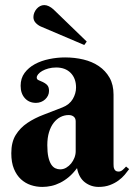

<svg xmlns="http://www.w3.org/2000/svg" viewBox="-20 -735 538 763"><path d="M280.8 -252.9Q280.8 -265.1 272.9 -271.5Q265.1 -277.8 252.9 -277.8Q235.8 -277.8 220.5 -270Q205.1 -262.2 193.4 -247.1Q181.6 -231.9 174.8 -209.7Q168 -187.5 168 -158.2Q168 -129.9 172.1 -111.3Q176.3 -92.8 183.3 -81.8Q190.4 -70.8 199.7 -66.4Q209 -62 219.2 -62Q231.9 -62 243.2 -68.6Q254.4 -75.2 262.7 -85.4Q271 -95.7 275.9 -108.4Q280.8 -121.1 280.8 -133.8ZM203.1 -466.8Q186.5 -466.8 172.4 -462.9Q158.2 -459 147.9 -453.1Q137.7 -447.3 131.8 -440.2Q126 -433.1 126 -426.8Q126 -419.4 133.5 -416.3Q141.1 -413.1 150.4 -408.9Q159.7 -404.8 167.2 -397.2Q174.8 -389.6 174.8 -374Q174.8 -363.8 170.7 -355.2Q166.5 -346.7 159.4 -340.1Q152.3 -333.5 142.8 -329.8Q133.3 -326.2 123 -326.2Q95.7 -326.2 78.9 -344.7Q62 -363.3 62 -394Q62 -423.8 77.6 -445.1Q93.3 -466.3 118.4 -480Q143.6 -493.7 175.3 -500.2Q207 -506.8 238.8 -506.8Q276.9 -506.8 311.5 -498.5Q346.2 -490.2 372.8 -472.2Q399.4 -454.1 415.3 -426.3Q431.2 -398.4 431.2 -358.9V-83Q431.2 -78.6 431.6 -73.2Q432.1 -67.9 434.1 -63.5Q436 -59.1 439.9 -56.2Q443.8 -53.2 451.2 -53.2Q460 -53.2 467.5 -59.8Q475.1 -66.4 481 -73.2L493.2 -63Q485.8 -52.7 475.6 -40.5Q465.3 -28.3 450.7 -17.6Q436 -6.8 416.5 0.5Q397 7.8 372.1 7.8Q341.3 7.8 317.4 -10.5Q293.5 -28.8 286.1 -66.9Q270.5 -45.9 253.7 -31.7Q236.8 -17.6 219.2 -8.8Q201.7 0 183.8 3.9Q166 7.8 147.9 7.8Q124.5 7.8 102.5 0.5Q80.6 -6.8 63.2 -22.7Q45.9 -38.6 35.4 -64Q24.9 -89.4 24.9 -126Q24.9 -170.4 42.5 -198.7Q60.1 -227.1 88.6 -246.3Q117.2 -265.6 153.6 -279.3Q189.9 -293 228 -308.1Q256.3 -319.3 269.3 -341.6Q282.2 -363.8 282.2 -387.2Q282.2 -423.3 261 -445.1Q239.7 -466.8 203.1 -466.8ZM314.9 -556.2 141.6 -629.9Q129.9 -635.3 121.3 -644.8Q112.8 -654.3 112.8 -667Q112.8 -675.8 116.2 -684.3Q119.6 -692.9 125.5 -699.7Q131.3 -706.5 139.2 -710.7Q147 -714.8 155.8 -714.8Q165 -714.8 174.3 -710.2Q183.6 -705.6 191.9 -698.2L324.7 -569.8Z"/></svg>

Font: Berkshire Swash
Style: Regular
Weight: 400
Designer: Astigmatic (AOETI)
Foundry: Astigmatic (AOETI)
Version: Version 1.001